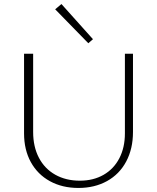

<svg xmlns="http://www.w3.org/2000/svg" viewBox="-20 -924 776 950"><path d="M253 -878 284 -904 440 -730 417 -710ZM99 -264V-658H144V-271Q144 -198 172.5 -143.5Q201 -89 253.5 -59.5Q306 -30 375 -30Q442 -30 492.5 -59Q543 -88 570.5 -141Q598 -194 598 -264V-658H638V-271Q638 -188 604.5 -125Q571 -62 509.5 -28Q448 6 368 6Q288 6 227 -27.5Q166 -61 132.5 -122Q99 -183 99 -264Z"/></svg>

Font: Ysabeau SC Light
Style: Regular
Weight: 300
Designer: Christian Thalmann (Catharsis Fonts)
Version: Version 0.003